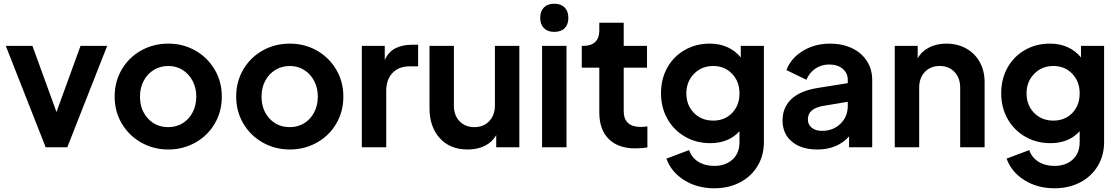

<svg xmlns="http://www.w3.org/2000/svg" viewBox="-20 -790 6004 1030"><path d="M11 -544H154L283 -189L412 -544H555L341 0H225Z M595 -272Q595 -352 633 -417Q671 -482 737 -519Q803 -556 883 -556Q962 -556 1027.5 -519Q1093 -482 1131.5 -417Q1170 -352 1170 -272Q1170 -191 1131.5 -126Q1093 -61 1027 -24.5Q961 12 883 12Q804 12 738 -25Q672 -62 633.5 -127Q595 -192 595 -272ZM883 -108Q926 -108 960 -129Q994 -150 1013.5 -187.5Q1033 -225 1033 -272Q1033 -318 1013.5 -355.5Q994 -393 960 -414.5Q926 -436 883 -436Q839 -436 804.5 -414.5Q770 -393 750.5 -356Q731 -319 731 -272Q731 -201 773.5 -154.5Q816 -108 883 -108Z M1247 -272Q1247 -352 1285 -417Q1323 -482 1389 -519Q1455 -556 1535 -556Q1614 -556 1679.5 -519Q1745 -482 1783.5 -417Q1822 -352 1822 -272Q1822 -191 1783.5 -126Q1745 -61 1679 -24.5Q1613 12 1535 12Q1456 12 1390 -25Q1324 -62 1285.5 -127Q1247 -192 1247 -272ZM1535 -108Q1578 -108 1612 -129Q1646 -150 1665.5 -187.5Q1685 -225 1685 -272Q1685 -318 1665.5 -355.5Q1646 -393 1612 -414.5Q1578 -436 1535 -436Q1491 -436 1456.5 -414.5Q1422 -393 1402.5 -356Q1383 -319 1383 -272Q1383 -201 1425.5 -154.5Q1468 -108 1535 -108Z M1921 -544H2044V-468Q2064 -512 2101 -531Q2138 -550 2191 -550H2223V-434H2176Q2120 -434 2086 -399Q2052 -364 2052 -303V0H1921Z M2284 -211V-544H2415V-222Q2415 -171 2445.5 -139.5Q2476 -108 2525 -108Q2574 -108 2604.5 -140Q2635 -172 2635 -225V-544H2766V0H2642V-65Q2620 -27 2580.5 -7.5Q2541 12 2489 12Q2394 12 2339 -49Q2284 -110 2284 -211Z M2888 -544H3019V0H2888ZM2953 -770Q2989 -770 3009 -750Q3029 -730 3029 -694Q3029 -659 3009.5 -639Q2990 -619 2953 -619Q2918 -619 2898 -639Q2878 -659 2878 -694Q2878 -730 2898 -750Q2918 -770 2953 -770Z M3195 -187V-427H3101V-544H3111Q3151 -544 3173 -565Q3195 -586 3195 -626V-668H3326V-544H3451V-427H3326V-194Q3326 -109 3418 -109Q3434 -109 3453 -112V1Q3421 6 3388 6Q3296 6 3245.5 -44.5Q3195 -95 3195 -187Z M3555 61 3677 15Q3689 54 3725 77Q3761 100 3812 100Q3872 100 3909.5 66Q3947 32 3947 -27V-86Q3889 -22 3790 -22Q3715 -22 3654.5 -57Q3594 -92 3560 -153Q3526 -214 3526 -290Q3526 -366 3559.5 -426.5Q3593 -487 3653 -521.5Q3713 -556 3787 -556Q3892 -556 3954 -482V-544H4078V-27Q4078 44 4044 100.5Q4010 157 3949.5 188.5Q3889 220 3812 220Q3720 220 3650.5 176.5Q3581 133 3555 61ZM3806 -143Q3868 -143 3907.5 -184Q3947 -225 3947 -289Q3947 -353 3907 -394.5Q3867 -436 3806 -436Q3744 -436 3703 -394Q3662 -352 3662 -289Q3662 -226 3702.5 -184.5Q3743 -143 3806 -143Z M4178 -144Q4178 -213 4225 -258Q4272 -303 4366 -318L4528 -344V-362Q4528 -398 4500.5 -421Q4473 -444 4428 -444Q4386 -444 4353.5 -421.5Q4321 -399 4306 -362L4199 -414Q4223 -478 4287 -517Q4351 -556 4433 -556Q4499 -556 4550.5 -531.5Q4602 -507 4630.5 -462.5Q4659 -418 4659 -362V0H4535V-58Q4471 12 4365 12Q4279 12 4228.5 -30Q4178 -72 4178 -144ZM4389 -88Q4450 -88 4489 -126.5Q4528 -165 4528 -222V-244L4391 -221Q4352 -213 4333 -195.5Q4314 -178 4314 -149Q4314 -121 4335 -104.5Q4356 -88 4389 -88Z M4780 -544H4903V-477Q4924 -515 4964.5 -535.5Q5005 -556 5057 -556Q5116 -556 5163 -530Q5210 -504 5236 -457Q5262 -410 5262 -350V0H5131V-319Q5131 -372 5100.5 -404Q5070 -436 5021 -436Q4972 -436 4941.5 -404Q4911 -372 4911 -319V0H4780Z M5380 61 5502 15Q5514 54 5550 77Q5586 100 5637 100Q5697 100 5734.5 66Q5772 32 5772 -27V-86Q5714 -22 5615 -22Q5540 -22 5479.5 -57Q5419 -92 5385 -153Q5351 -214 5351 -290Q5351 -366 5384.5 -426.5Q5418 -487 5478 -521.5Q5538 -556 5612 -556Q5717 -556 5779 -482V-544H5903V-27Q5903 44 5869 100.5Q5835 157 5774.5 188.5Q5714 220 5637 220Q5545 220 5475.5 176.5Q5406 133 5380 61ZM5631 -143Q5693 -143 5732.5 -184Q5772 -225 5772 -289Q5772 -353 5732 -394.5Q5692 -436 5631 -436Q5569 -436 5528 -394Q5487 -352 5487 -289Q5487 -226 5527.5 -184.5Q5568 -143 5631 -143Z"/></svg>

Font: Evergrow Sans
Style: Bold
Weight: 700
Foundry: 10Web
Version: Version 1.000